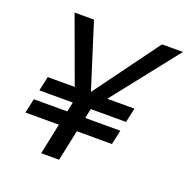

<svg xmlns="http://www.w3.org/2000/svg" viewBox="-129 -853 956 976"><g transform="rotate(20 348.5 -365.0)"><path d="M697 -730 417 -375H564L547 -297H356L345 -245H535L518 -167H328L293 0H196L231 -167H50L67 -245H248L259 -297H78L95 -375H241L111 -730H216L327 -379L584 -730Z"/></g></svg>

Font: Nacelle
Style: Italic
Weight: 400
Italic angle: -12°
Designer: Sora Sagano
Foundry: Sora Sagano
Version: Version 1.000;FEAKit 1.0